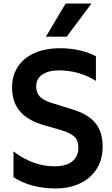

<svg xmlns="http://www.w3.org/2000/svg" viewBox="-20 -1050 632 1083"><path d="M56 -51V-196Q166 -112 287 -112Q353 -112 387.5 -139.5Q422 -167 422 -217Q422 -258 399 -279.5Q376 -301 322 -317L231 -343Q139 -369 93.5 -421Q48 -473 48 -557Q48 -624 81 -674Q114 -724 175 -751Q236 -778 319 -778Q373 -778 425 -767Q477 -756 521 -733V-594Q470 -625 418.5 -639Q367 -653 311 -653Q254 -653 219 -629.5Q184 -606 184 -563Q184 -526 206 -504Q228 -482 276 -468L379 -436Q473 -409 516 -358.5Q559 -308 559 -223Q559 -152 526 -98.5Q493 -45 432.5 -16Q372 13 293 13Q224 13 163 -3.5Q102 -20 56 -51ZM350 -1030H496L356 -843H239Z"/></svg>

Font: Application Semibold
Style: Regular
Weight: 600
Designer: Wei Huang
Foundry: Wei Huang
Version: Version 0.012